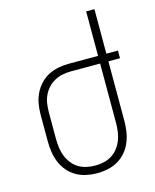

<svg xmlns="http://www.w3.org/2000/svg" viewBox="-112 -812 724 896"><g transform="rotate(-15 250.0 -363.5)"><path d="M246 8Q220 8 194 2.5Q168 -3 145.5 -16Q123 -29 106 -49Q89 -69 79 -93Q69 -117 65 -143Q61 -169 61 -195V-325Q61 -351 65.5 -376.5Q70 -402 81 -425Q92 -448 110 -467.5Q128 -487 150.5 -498.5Q173 -510 198.5 -515Q224 -520 250 -520H391V-735H431V-520H487V-483H431V-195Q431 -169 427 -143Q423 -117 413 -93Q403 -69 386 -49Q369 -29 346.5 -16Q324 -3 298 2.5Q272 8 246 8ZM246 -29Q267 -29 287.5 -33.5Q308 -38 326 -49Q344 -60 357 -77Q370 -94 377.5 -113Q385 -132 388 -153Q391 -174 391 -195V-483H250Q229 -483 209 -479Q189 -475 170.5 -465Q152 -455 138 -439.5Q124 -424 115.5 -405.5Q107 -387 104 -366.5Q101 -346 101 -325V-195Q101 -174 104 -153Q107 -132 114.5 -113Q122 -94 135 -77Q148 -60 166 -49Q184 -38 204.5 -33.5Q225 -29 246 -29Z"/></g></svg>

Font: Iosevka Extralight
Style: Regular
Weight: 200
Monospace: yes
Designer: Belleve Invis
Foundry: Belleve Invis
Version: Version 32.0.1; ttfautohint (v1.8.4)